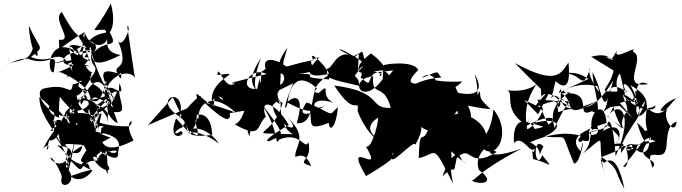

<svg xmlns="http://www.w3.org/2000/svg" viewBox="-20 -1006 3910 1100"><path d="M369 -641C538 -714 271 -605 466 -570L518 -573L483 -577C316 -629 460 -577 491 -678C422 -682 499 -664 310 -591C290 -618 549 -504 490 -407C464 -533 334 -554 477 -477C304 -321 383 -398 328 -307C345 -340 207 -298 365 -272C382 -298 325 -450 389 -278C254 -492 215 -363 318 -332C312 -464 345 -518 315 -472C323 -441 346 -422 467 -298C426 -350 394 -383 436 -542C497 -551 346 -504 398 -524C381 -444 380 -539 225 -497C160 -467 291 -300 408 -347C352 -345 423 -390 474 -483C343 -561 420 -497 411 -371C553 -378 445 -527 627 -390C568 -609 506 -534 470 -472C430 -410 565 -468 533 -336C398 -399 346 -294 400 -437C350 -380 475 -345 426 -410C334 -250 287 -294 271 -359C259 -362 289 -359 327 -187C267 -298 208 -352 205 -450C370 -328 237 -299 305 -314C249 -199 357 -225 374 -32C395 -121 421 -250 413 -230C406 -322 332 -358 227 -155C297 -222 219 -72 262 -201C330 -197 338 -329 268 -257C351 -262 311 -182 448 -181C598 -86 608 -137 563 -120C483 -196 502 -277 622 -289C542 -188 478 -243 502 -259C548 -345 557 -183 483 -348C368 -207 446 -223 412 -306C324 -278 501 -330 381 -265C480 -267 412 -137 389 -251C438 -167 348 -5 270 -96C271 -130 344 2 333 12C315 91 428 47 374 -30C374 -70 325 -65 397 -82C358 -133 305 -175 308 -174C394 -159 401 -155 372 -63C306 58 372 -4 499 -32C465 -124 502 -3 361 -113C497 38 392 -79 549 -93C424 -82 424 -63 510 -30C446 66 315 27 370 -161C303 -200 456 -169 498 -176C388 -29 468 -91 557 -87C531 -53 512 -206 586 -109C579 -87 589 -270 598 -8L549 -104C675 -10 562 -4 512 -103C560 -128 594 -181 510 -183C543 -309 499 -315 491 -383C477 -363 481 -281 721 -282C766 -333 678 -322 745 -201C649 -152 538 -122 561 -274C470 -226 504 -150 439 -265C469 -145 442 -118 393 -132C534 -238 472 -129 614 -219C579 -221 447 -307 458 -228C545 -146 665 -49 657 -136C667 -181 680 -233 512 -253C548 -220 505 -257 555 -358C427 -252 419 -123 573 -92C494 -92 608 -161 606 -137C701 -170 617 -57 535 -223C566 -249 609 -303 528 -277C500 -419 546 -290 637 -463C596 -350 427 -367 618 -452C494 -354 468 -257 548 -365C511 -207 447 -166 501 -335C583 -215 498 -342 562 -356C516 -167 590 -316 470 -361C342 -484 524 -468 593 -333C598 -244 599 -420 601 -501C636 -518 700 -433 665 -529C643 -427 747 -334 597 -372C578 -490 622 -406 655 -300C590 -328 617 -400 461 -432C421 -365 469 -460 403 -429C513 -461 525 -386 562 -460C640 -631 518 -493 615 -406C702 -575 614 -406 423 -437C405 -539 387 -356 502 -561C564 -644 488 -610 504 -704C523 -645 564 -511 639 -434C563 -554 530 -628 655 -585C684 -504 676 -632 662 -571C604 -651 736 -579 655 -775C678 -717 739 -860 709 -856L753 -557C743 -597 627 -613 575 -467C532 -544 474 -504 507 -594C477 -582 416 -747 420 -725C505 -766 491 -805 598 -821C609 -727 495 -722 466 -819C456 -654 321 -639 497 -626C493 -616 467 -675 361 -566C447 -581 408 -597 500 -738C513 -678 483 -595 671 -691C544 -712 623 -805 579 -836C483 -835 519 -802 615 -986C666 -799 552 -779 597 -841C674 -711 590 -791 516 -703C576 -786 419 -760 467 -824C284 -713 327 -699 317 -778C411 -767 273 -893 334 -937C448 -729 407 -887 496 -656C286 -742 418 -765 401 -701L501 -722C314 -786 395 -730 394 -598C323 -759 289 -626 157 -679C239 -748 214 -708 145 -859C156 -668 231 -636 175 -756C152 -633 84 -676 8 -629C155 -709 143 -639 133 -672C270 -613 313 -742 288 -592C240 -585 257 -823 434 -700C322 -723 296 -578 458 -661C434 -767 515 -763 432 -792C557 -599 527 -783 409 -664L269 -640L343 -658Z M989 -328C930 -175 1062 -236 1016 -255C968 -221 977 -261 1024 -276C1055 -350 1187 -413 1196 -233C986 -205 1070 -309 1235 -183C1143 -314 1007 -268 1109 -231C1129 -251 1073 -330 1119 -328C1106 -373 1166 -507 1330 -362C1359 -345 1332 -367 1149 -420C1283 -295 1301 -313 1297 -358C1519 -396 1351 -368 1409 -223C1411 -291 1491 -318 1390 -428C1394 -401 1365 -302 1324 -294C1483 -204 1447 -288 1503 -337C1460 -451 1561 -419 1634 -290C1519 -223 1486 -191 1527 -198C1588 -241 1655 -188 1456 -440C1595 -258 1546 -157 1581 -207C1702 -257 1728 -139 1747 -193C1773 -74 1664 -86 1763 -54C1738 -112 1716 -124 1672 -107C1665 -167 1752 -215 1630 -330C1729 -221 1547 -290 1543 -404C1637 -503 1532 -312 1658 -237C1349 -250 1546 -207 1599 -417C1502 -478 1448 -421 1660 -529C1589 -363 1619 -376 1626 -408C1629 -423 1645 -636 1796 -500C1753 -464 1789 -291 1680 -300C1723 -445 1681 -471 1624 -420C1805 -323 1787 -396 1748 -417C1779 -305 1722 -248 1864 -302C1867 -243 1907 -279 1916 -392C1854 -338 1911 -345 1736 -419C1671 -326 1757 -341 1860 -412C1750 -334 1741 -483 1912 -408C1791 -447 1892 -548 1805 -473C1721 -476 1913 -635 1864 -551C1647 -565 1849 -580 1692 -584C1873 -598 1682 -651 1810 -678C1682 -556 1803 -567 1865 -583C1844 -636 1737 -732 1776 -661C1595 -634 1576 -567 1627 -734C1521 -585 1599 -558 1666 -588C1531 -711 1451 -667 1528 -569C1486 -676 1550 -633 1476 -594C1484 -439 1393 -458 1475 -674C1345 -477 1496 -472 1583 -410C1550 -530 1588 -406 1588 -599C1676 -506 1445 -450 1471 -566C1424 -401 1444 -398 1504 -509C1322 -447 1397 -637 1508 -582C1315 -536 1278 -525 1326 -529C1268 -479 1228 -653 1226 -576C1404 -600 1178 -562 1194 -423C1247 -511 1294 -366 1214 -478C1209 -405 1171 -343 1291 -368C1121 -407 1086 -534 1114 -424C1178 -521 1034 -378 1007 -325C1064 -529 833 -447 1009 -338C1053 -302 1040 -292 1060 -245C1062 -256 1131 -270 1098 -405L828 -289L970 -449L1070 -238Z M2065 -641C2001 -486 2188 -545 2085 -518C2126 -599 2097 -585 2233 -603C2116 -467 2292 -568 2105 -700C1990 -610 2047 -597 2092 -657C1958 -523 2037 -605 2038 -514C1873 -554 1848 -550 1854 -612C1892 -615 1909 -745 2031 -673C1880 -727 1892 -761 2053 -655C1964 -518 2203 -644 2195 -587C2065 -367 1958 -553 2118 -569C2107 -441 2177 -541 2219 -388C2086 -382 2184 -479 1895 -516C2017 -325 2033 -452 2030 -374C2013 -412 2062 -244 2167 -187C2160 -207 2035 -260 2147 -333C2145 -280 2103 -142 2075 -169C2191 23 1935 -237 2077 3C2306 -132 2202 -102 2235 -134C2181 -7 2357 -219 2359 -176C2445 -326 2331 -295 2431 -259C2399 -175 2384 -288 2379 -100C2488 -124 2453 -197 2575 45C2546 -115 2574 -35 2565 -139C2670 -43 2654 -76 2629 -81C2597 -182 2535 -59 2515 5C2599 -83 2572 22 2596 -99C2683 -189 2658 -31 2825 -135C2775 -173 2736 -71 2969 -155C2708 -19 2702 32 2681 28C2728 55 2831 46 2724 -32C2681 -152 2861 -212 2749 -154C2822 -87 2917 -243 2807 -379C2788 -173 2674 -205 2766 -200C2783 -333 2558 -398 2563 -321C2643 -444 2641 -390 2790 -381C2722 -445 2735 -441 2729 -484C2647 -367 2752 -384 2700 -581C2746 -499 2731 -444 2585 -478C2620 -263 2581 -403 2670 -281C2710 -422 2595 -425 2583 -539C2486 -507 2502 -439 2578 -384C2505 -490 2592 -495 2628 -539C2503 -534 2476 -548 2437 -551C2524 -487 2456 -623 2397 -559C2511 -609 2477 -593 2509 -562C2334 -552 2247 -445 2472 -535C2344 -521 2286 -513 2376 -605C2352 -661 2184 -640 2176 -631C2175 -499 2146 -483 2254 -455C2190 -716 2127 -524 2168 -581C2058 -638 2000 -514 2094 -573C2026 -785 2103 -699 1939 -649L2036 -700L2030 -598Z M3071 -392C3129 -407 3038 -271 3000 -266C2968 -437 3052 -508 3082 -574C3072 -501 2964 -474 2874 -491C2941 -487 2847 -386 2989 -294C2997 -301 3108 -430 2973 -273C3193 -395 3192 -291 3043 -267C3016 -327 2911 -347 2925 -187C2975 -239 3018 -116 3044 -156C3036 -103 3023 -183 3034 -95C3135 -71 3157 -26 3087 -117C3046 -13 3025 -239 3093 -167C3036 -56 3119 -141 3017 -191C3116 -235 3214 -254 3308 -228C3258 -161 3369 -211 3283 -211C3423 -167 3300 -241 3393 -302C3456 -186 3265 -250 3417 -261C3324 -295 3405 -188 3304 -114C3487 -257 3382 -221 3447 1C3405 -147 3423 -81 3442 -73C3501 -126 3538 -21 3557 74C3493 -31 3536 -32 3426 -107C3587 -161 3604 -216 3417 -161C3649 -191 3629 -133 3565 -156C3636 -220 3587 -99 3564 -164C3592 -89 3569 -39 3550 -51C3708 -237 3620 -184 3805 -263C3671 -272 3599 -247 3736 -197C3575 -145 3599 -225 3538 -129C3529 -222 3658 -328 3676 -429C3578 -292 3707 -314 3592 -518C3774 -416 3616 -360 3716 -200C3608 -273 3735 -214 3630 -303C3693 -88 3719 -244 3691 -244C3743 -47 3519 -165 3697 -198C3598 -88 3766 -104 3719 -45C3664 -182 3776 -72 3794 -148C3806 -172 3789 -291 3857 -309C3846 -219 3771 -333 3803 -382C3717 -335 3796 -437 3870 -446C3830 -455 3787 -293 3690 -387C3622 -276 3605 -403 3650 -461C3672 -515 3654 -264 3618 -486C3707 -389 3569 -480 3427 -357C3491 -410 3427 -568 3566 -484C3516 -572 3626 -506 3622 -382C3643 -377 3587 -575 3693 -524C3522 -496 3689 -676 3605 -711C3642 -760 3461 -628 3525 -738C3454 -602 3517 -720 3367 -681L3534 -578L3576 -395L3611 -447C3723 -407 3546 -411 3564 -462C3631 -418 3676 -360 3735 -402C3738 -339 3537 -414 3544 -492C3555 -402 3574 -435 3576 -351C3672 -464 3496 -333 3556 -268C3414 -368 3404 -393 3546 -268C3423 -485 3566 -481 3454 -322C3513 -442 3626 -378 3507 -111C3494 -305 3468 -335 3459 -291C3563 -197 3522 -212 3507 -185C3547 -213 3541 -321 3436 -256C3444 -316 3512 -284 3374 -251C3341 -355 3444 -454 3455 -301C3359 -272 3221 -228 3306 -140C3340 -286 3308 -59 3268 -70C3183 -268 3249 -206 3100 -224C3224 -279 3177 -344 3032 -298C3172 -260 3132 -240 3059 -435C3115 -427 3217 -444 3261 -371C3187 -474 3166 -463 3178 -363C3314 -416 3362 -327 3493 -545C3430 -299 3441 -480 3374 -592C3382 -468 3443 -328 3371 -369C3262 -321 3402 -495 3195 -470C3285 -431 3185 -304 3406 -429C3275 -372 3173 -349 3196 -500C3145 -419 3233 -554 3402 -512C3446 -417 3328 -591 3361 -614C3308 -458 3316 -618 3181 -576C3320 -630 3401 -494 3353 -555C3220 -491 3192 -492 3223 -472C3302 -503 3182 -462 3170 -388C3241 -415 3109 -505 3083 -452C3065 -532 3133 -434 2930 -645C3176 -509 3196 -592 3237 -648C3247 -547 3235 -476 3163 -541C3117 -336 3125 -477 3169 -455C3270 -370 3271 -523 3157 -273C3121 -400 3201 -407 3156 -426C3042 -406 2985 -333 3142 -507L3063 -351L2983 -433ZM3518 -489C3481 -614 3639 -615 3450 -677C3495 -681 3516 -655 3485 -566C3440 -461 3395 -489 3576 -478C3570 -506 3488 -388 3512 -438L3607 -327L3531 -399L3475 -393Z"/></svg>

Font: CISF Camouflage Kit
Style: Mdz
Weight: 400
Designer: Robert Jablonski, Jasper
Foundry: Cannot Into Space Fonts
Version: Version 1.270